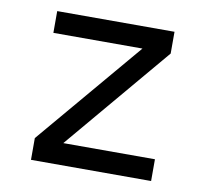

<svg xmlns="http://www.w3.org/2000/svg" viewBox="-64 -588 713 658"><g transform="rotate(10 293.0 -259.0)"><path d="M84 0V-75.7L394 -441.9H84V-517.6H492.2V-441.9L183.1 -75.7H502V0Z"/></g></svg>

Font: Cascadia Mono SemiLight
Style: Regular
Weight: 350
Monospace: yes
Designer: Aaron Bell
Foundry: Saja Typeworks
Version: Version 2404.023; ttfautohint (v1.8.4)